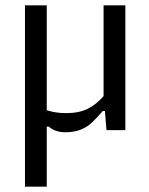

<svg xmlns="http://www.w3.org/2000/svg" viewBox="-20 -490 562 723"><path d="M74 -470H156V-75Q189 -64 229 -64Q277 -64 309.5 -80Q342 -96 370 -128V-470H452V0H381L375 -72H367Q342 -43 324.5 -27Q307 -11 283 -1.5Q259 8 226 8Q188 8 164 -13H156V213H74Z"/></svg>

Font: Athiti Medium
Style: Regular
Weight: 500
Designer: CadsonDemak Team
Foundry: CadsonDemak
Version: Version 1.032